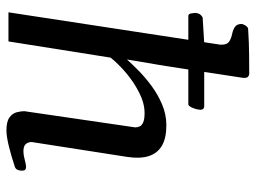

<svg xmlns="http://www.w3.org/2000/svg" viewBox="-120 -676 801 602"><g transform="rotate(90 281.0 -374.5)"><path d="M18.1 0 119.1 -661.1Q119.6 -663.1 119.6 -664.8Q119.6 -666.5 119.6 -668.5Q119.6 -686 109.4 -692.4Q99.1 -698.7 85.7 -701.4Q72.3 -704.1 63.5 -710.4Q59.6 -712.9 57.1 -718.3Q54.7 -723.6 54.7 -730Q54.7 -735.8 59.6 -743.4Q64.5 -751 70.3 -751.5Q115.2 -754.4 154.3 -754.6Q193.4 -754.9 211.9 -754.9Q215.8 -754.9 220.2 -751Q224.6 -747.1 223.6 -735.4L186.5 -493.2L166 -371.6Q178.7 -385.7 199.5 -406.5Q220.2 -427.2 247.3 -447.5Q274.4 -467.8 306.2 -481.4Q337.9 -495.1 372.1 -495.1Q412.6 -495.1 436.3 -481.2Q460 -467.3 468.8 -440.2Q477.5 -413.1 471.7 -374L424.8 -72.8Q424.8 -62 431.2 -54.4Q437.5 -46.9 454.6 -46.9Q464.8 -46.9 480 -51Q495.1 -55.2 502.4 -55.2Q506.8 -55.2 510.7 -53.2Q514.6 -51.3 514.6 -40.5Q514.6 -34.7 512 -28.6Q509.3 -22.5 502.4 -20Q468.8 -8.8 437.7 -1.2Q406.7 6.3 388.7 6.3Q360.4 6.3 347.7 -3.2Q335 -12.7 331.5 -25.9Q328.1 -39.1 328.1 -49.8L378.9 -397.5Q378.9 -404.8 375.7 -411.6Q372.6 -418.5 362.8 -422.6Q353 -426.8 334 -426.8Q303.2 -426.8 270 -409.9Q236.8 -393.1 208 -368.7Q179.2 -344.2 160.2 -320.3L109.4 0ZM114.3 -613.8H314Q323.7 -612.8 323.7 -601.6Q323.7 -598.6 323.2 -597.2Q322.3 -587.9 317.6 -577.1Q313 -566.4 307.6 -564H108.4H28.8Q22.9 -564.5 21.5 -573.2Q20 -582 20 -587.9Q21.5 -597.2 25.6 -602.1Q29.8 -606.9 34.7 -608.9Z"/></g></svg>

Font: Gelasio
Style: Italic
Weight: 400
Italic angle: -8.5°
Designer: Eben Sorkin
Foundry: Eben Sorkin
Version: Version 1.008